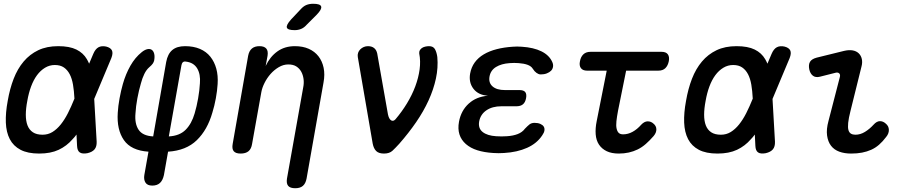

<svg xmlns="http://www.w3.org/2000/svg" viewBox="-20 -805 4840 1019"><path d="M493 -53Q494 -27 482 -12.5Q470 2 444 8Q417 13 403.5 4Q390 -5 389 -31L386 -91Q376 -77 365 -66Q334 -30 291.5 -10Q249 10 188 10Q127 10 89 -10Q51 -30 32 -66.5Q13 -103 11 -154.5Q9 -206 21 -270Q32 -334 52.5 -387Q73 -440 105.5 -478.5Q138 -517 183 -538.5Q228 -560 289 -560Q349 -560 385.5 -542Q422 -524 441 -491Q448 -479 453 -467L475 -519Q486 -545 502.5 -554Q519 -563 543 -558Q567 -552 574 -537.5Q581 -523 571 -497L480 -280ZM375 -281V-283Q373 -323 367.5 -355.5Q362 -388 350 -411Q338 -434 319 -447Q300 -460 271 -460Q243 -460 219 -445.5Q195 -431 176.5 -406Q158 -381 145 -346Q132 -311 125 -270Q117 -229 117 -196Q117 -163 126 -139.5Q135 -116 154.5 -103Q174 -90 206 -90Q235 -90 258.5 -104.5Q282 -119 302.5 -144.5Q323 -170 340.5 -204.5Q358 -239 374 -279Z M788 180Q762 180 752 164Q742 148 746 124L768 0Q676 -6 637.5 -61.5Q599 -117 605 -207Q607 -242 614.5 -283Q622 -324 632 -359Q647 -412 672 -456Q697 -500 732 -528Q748 -541 762 -544Q776 -547 785.5 -540.5Q795 -534 798.5 -519Q802 -504 798 -483Q796 -475 790.5 -467Q785 -459 772 -448Q757 -435 746 -412.5Q735 -390 728 -363Q717 -326 709 -283Q701 -240 699 -203Q694 -149 715.5 -116.5Q737 -84 793 -81L862 -476Q870 -519 894.5 -539.5Q919 -560 962 -560Q1007 -560 1041 -545.5Q1075 -531 1096.5 -504Q1118 -477 1128 -440.5Q1138 -404 1135 -359Q1133 -324 1125.5 -283Q1118 -242 1107 -207Q1081 -116 1024.5 -61Q968 -6 872 0L850 124Q844 152 829 166Q814 180 788 180ZM943 -459 876 -81Q933 -84 965 -116Q997 -148 1013 -203Q1024 -240 1031.5 -283Q1039 -326 1041 -363Q1045 -411 1026.5 -442Q1008 -473 967 -478Q957 -480 951 -475Q945 -470 943 -459Z M1607 -673Q1594 -658 1578 -651.5Q1562 -645 1544 -645Q1507 -645 1502.5 -658.5Q1498 -672 1525 -702L1575 -755Q1590 -772 1606 -778.5Q1622 -785 1642 -785Q1680 -785 1684.5 -770.5Q1689 -756 1661 -727ZM1367 -316 1318 -42Q1314 -15 1299 -2.5Q1284 10 1257 10Q1231 10 1220.5 -2.5Q1210 -15 1215 -42L1297 -509Q1302 -535 1317 -547.5Q1332 -560 1357 -560Q1382 -560 1393 -547.5Q1404 -535 1400 -509L1390 -455Q1413 -504 1452 -532Q1491 -560 1545 -560Q1587 -560 1618.5 -546Q1650 -532 1670 -506.5Q1690 -481 1697.5 -445.5Q1705 -410 1697 -367L1607 143Q1602 169 1587.5 181.5Q1573 194 1547 194Q1520 194 1509.5 181.5Q1499 169 1503 143L1589 -340Q1594 -364 1591 -386Q1588 -408 1578.5 -425Q1569 -442 1552.5 -452.5Q1536 -463 1510 -463Q1484 -463 1459.5 -448.5Q1435 -434 1416 -412.5Q1397 -391 1384 -365Q1371 -339 1367 -316Z M1958 -43 1879 -502Q1877 -514 1880.5 -524.5Q1884 -535 1892 -543Q1900 -551 1910.5 -555.5Q1921 -560 1933 -560Q1953 -560 1965.5 -550Q1978 -540 1982 -521L2039 -198Q2044 -174 2055.5 -166.5Q2067 -159 2079 -172Q2113 -212 2140 -256.5Q2167 -301 2184 -346.5Q2201 -392 2207 -436.5Q2213 -481 2205 -521Q2204 -531 2208 -538Q2212 -545 2219 -550Q2226 -555 2236.5 -557.5Q2247 -560 2257 -560Q2280 -560 2289 -543Q2298 -526 2301 -502Q2306 -446 2293.5 -388Q2281 -330 2254.5 -272Q2228 -214 2188.5 -156.5Q2149 -99 2099 -42Q2079 -20 2063 -5Q2047 10 2018 10Q1990 10 1976.5 -3.5Q1963 -17 1958 -43Z M2911 -476Q2917 -463 2915 -450.5Q2913 -438 2904.5 -429.5Q2896 -421 2882 -415.5Q2868 -410 2850 -410Q2843 -410 2837.5 -412.5Q2832 -415 2827 -418.5Q2822 -422 2817 -427.5Q2812 -433 2807 -441Q2799 -454 2780 -461Q2761 -468 2733 -470Q2721 -471 2709 -471Q2697 -471 2685 -470Q2641 -467 2612.5 -449.5Q2584 -432 2578 -399Q2572 -366 2594 -346.5Q2616 -327 2660 -327H2737Q2759 -327 2767.5 -316.5Q2776 -306 2772 -284Q2768 -262 2755.5 -251.5Q2743 -241 2721 -241H2641Q2593 -241 2561.5 -219.5Q2530 -198 2523 -160Q2517 -124 2541.5 -104.5Q2566 -85 2613 -82Q2627 -81 2641.5 -81Q2656 -81 2670 -82Q2703 -84 2727.5 -93.5Q2752 -103 2766 -122L2779 -135Q2785 -141 2790.5 -145Q2796 -149 2802.5 -151Q2809 -153 2817 -153Q2835 -153 2847.5 -147.5Q2860 -142 2865.5 -133.5Q2871 -125 2869.5 -113Q2868 -101 2858 -87Q2830 -44 2777.5 -20.5Q2725 3 2655 7Q2641 8 2626.5 8Q2612 8 2598 7Q2550 4 2513.5 -7.5Q2477 -19 2452.5 -40.5Q2428 -62 2418.5 -91.5Q2409 -121 2416 -159Q2427 -218 2467.5 -255Q2508 -292 2570 -297Q2519 -300 2493 -333.5Q2467 -367 2475 -414Q2481 -448 2499.5 -473.5Q2518 -499 2547.5 -516.5Q2577 -534 2616 -544Q2655 -554 2701 -557Q2713 -558 2724.5 -558Q2736 -558 2749 -557Q2812 -553 2853.5 -532.5Q2895 -512 2911 -476Z M3491 -530Q3515 -530 3524.5 -516.5Q3534 -503 3529.5 -480Q3525 -457 3511.5 -443.5Q3498 -430 3474 -430H3303L3260 -217Q3254 -185 3251.5 -161.5Q3249 -138 3252.5 -122.5Q3256 -107 3264 -99.5Q3272 -92 3287 -92Q3313 -92 3337.5 -105.5Q3362 -119 3383 -143Q3400 -161 3417.5 -161Q3435 -161 3448 -149Q3463 -137 3463.5 -119Q3464 -101 3449 -83Q3428 -59 3407.5 -41Q3387 -23 3364.5 -12Q3342 -1 3317 4.5Q3292 10 3264 10Q3226 10 3200 -2.5Q3174 -15 3159 -37.5Q3144 -60 3141.5 -92Q3139 -124 3147 -163L3200 -430H3096Q3073 -430 3063 -443.5Q3053 -457 3058 -480Q3062 -503 3076 -516.5Q3090 -530 3114 -530Z M4093 -53Q4094 -27 4082 -12.5Q4070 2 4044 8Q4017 13 4003.5 4Q3990 -5 3989 -31L3986 -91Q3976 -77 3965 -66Q3934 -30 3891.5 -10Q3849 10 3788 10Q3727 10 3689 -10Q3651 -30 3632 -66.5Q3613 -103 3611 -154.5Q3609 -206 3621 -270Q3632 -334 3652.5 -387Q3673 -440 3705.5 -478.5Q3738 -517 3783 -538.5Q3828 -560 3889 -560Q3949 -560 3985.5 -542Q4022 -524 4041 -491Q4048 -479 4053 -467L4075 -519Q4086 -545 4102.5 -554Q4119 -563 4143 -558Q4167 -552 4174 -537.5Q4181 -523 4171 -497L4080 -280ZM3975 -281V-283Q3973 -323 3967.5 -355.5Q3962 -388 3950 -411Q3938 -434 3919 -447Q3900 -460 3871 -460Q3843 -460 3819 -445.5Q3795 -431 3776.5 -406Q3758 -381 3745 -346Q3732 -311 3725 -270Q3717 -229 3717 -196Q3717 -163 3726 -139.5Q3735 -116 3754.5 -103Q3774 -90 3806 -90Q3835 -90 3858.5 -104.5Q3882 -119 3902.5 -144.5Q3923 -170 3940.5 -204.5Q3958 -239 3974 -279Z M4332 -398Q4309 -392 4294.5 -403Q4280 -414 4275 -437Q4270 -462 4279 -477Q4288 -492 4314 -499L4460 -535Q4486 -541 4505.5 -537.5Q4525 -534 4537.5 -522Q4550 -510 4554 -491.5Q4558 -473 4552 -451L4494 -217Q4484 -178 4481.5 -153Q4479 -128 4483 -114.5Q4487 -101 4496.5 -95.5Q4506 -90 4520 -90Q4546 -90 4570.5 -105Q4595 -120 4616 -143Q4633 -162 4650 -162Q4667 -162 4681 -149Q4697 -136 4697.5 -116Q4698 -96 4683 -78Q4665 -54 4645.5 -37Q4626 -20 4603.5 -10Q4581 0 4555 5Q4529 10 4497 10Q4462 10 4434.5 0Q4407 -10 4390.5 -31.5Q4374 -53 4369.5 -86Q4365 -119 4377 -163L4437 -395Q4441 -409 4434 -415.5Q4427 -422 4415 -419Z"/></svg>

Font: Maple Mono NL Medium
Style: Italic
Weight: 500
Italic angle: -10°
Monospace: yes
Designer: subframe7536
Version: Version 7.000